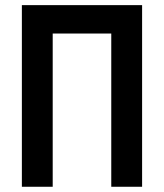

<svg xmlns="http://www.w3.org/2000/svg" viewBox="-20 -713 626 733"><path d="M404.8 0V-585H181.2V0H63.5V-693.4H522.5V0Z"/></svg>

Font: Cascadia Mono NF SemiBold
Style: Regular
Weight: 600
Monospace: yes
Designer: Aaron Bell
Foundry: Saja Typeworks
Version: Version 2404.023; ttfautohint (v1.8.4)